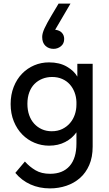

<svg xmlns="http://www.w3.org/2000/svg" viewBox="-20 -800 603 1065"><path d="M252 8Q210 8 171.5 -8Q133 -24 103.5 -54Q74 -84 56.5 -127Q39 -170 39 -223Q39 -275 56 -318Q73 -361 102 -391Q131 -421 169.5 -437.5Q208 -454 252 -454Q310 -454 350.5 -430.5Q391 -407 409 -375V-446H494V13Q494 72 475 115.5Q456 159 423.5 187.5Q391 216 348 230.5Q305 245 257 245Q198 245 149 223Q100 201 65 159L118 96Q144 125 177 144.5Q210 164 258 164Q328 164 366 121Q404 78 404 -4V-66Q381 -33 342 -12.5Q303 8 252 8ZM267 -72Q300 -72 325.5 -84.5Q351 -97 368.5 -117.5Q386 -138 395 -164.5Q404 -191 404 -220V-235Q403 -263 393.5 -288Q384 -313 367 -332Q350 -351 325 -362Q300 -373 269 -373Q240 -373 215 -363Q190 -353 171.5 -334.5Q153 -316 142.5 -288Q132 -260 132 -224Q132 -189 142 -161Q152 -133 170 -113.5Q188 -94 212.5 -83Q237 -72 267 -72ZM286 -635Q311 -632 323.5 -618Q336 -604 336 -584Q336 -558 318 -543.5Q300 -529 277 -529Q250 -529 232 -546Q214 -563 214 -595Q214 -615 227 -643Q240 -671 265 -713L305 -780H371Z"/></svg>

Font: Tilda Sans Medium
Style: Regular
Weight: 500
Designer: ParaType Ltd
Foundry: ParaType Ltd
Version: Version 1.009